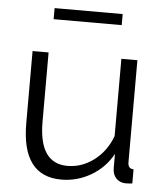

<svg xmlns="http://www.w3.org/2000/svg" viewBox="-52 -756 698 812"><g transform="rotate(5 297.0 -350.0)"><path d="M238 10Q70 10 70 -215V-521H138V-227Q138 -50 259 -50Q320 -50 371.5 -89Q423 -128 447 -193V-521H515V-88Q515 -60 539 -60V0Q528 2 509 2Q485 1 470 -15Q455 -31 455 -58V-118Q422 -58 363.5 -24Q305 10 238 10ZM436 -663H147V-710H436Z"/></g></svg>

Font: Raleway
Style: Regular
Weight: 400
Designer: Matt McInerney, Pablo Impallari, Rodrigo Fuenzalida
Foundry: Matt McInerney, Pablo Impallari, Rodrigo Fuenzalida
Version: Version 1.000;PS 001.001;hotconv 1.0.56; ttfautohint (v1.5)